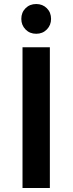

<svg xmlns="http://www.w3.org/2000/svg" viewBox="-20 -935 361 955"><path d="M92 0V-700H228V0ZM86 -841Q86 -873 107 -894Q128 -915 160 -915Q192 -915 213 -894Q234 -873 234 -841Q234 -810 213 -788.5Q192 -767 160 -767Q128 -767 107 -788.5Q86 -810 86 -841Z"/></svg>

Font: Belfius21
Style: Bold
Weight: 700
Designer: Montserrat's base design by Julieta Ulanovsky, modified by Coast SPRL for Belfius Bank NV.
Foundry: Montserrat's base design by Julieta Ulanovsky, modified by Coast SPRL for Belfius Bank NV.
Version: Version 2.000;FEAKit 1.0